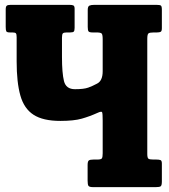

<svg xmlns="http://www.w3.org/2000/svg" viewBox="-20 -770 695 790"><path d="M402.5 -608.5Q402.5 -627 398.5 -631.8Q394.5 -636.5 377 -636.5H361Q347.5 -636.5 344.2 -641Q341 -645.5 341 -659.5V-729Q341 -743.5 347.8 -746.8Q354.5 -750 367.5 -750H624Q638 -750 642 -747Q646 -744 646 -730V-654Q646 -642 641.2 -639.2Q636.5 -636.5 625.5 -636.5H613Q595.5 -636.5 590.8 -632.5Q586 -628.5 586 -610V-137Q586 -121 590.5 -117.2Q595 -113.5 611 -113.5H623.5Q635 -113.5 640.5 -111.2Q646 -109 646 -97V-24Q646 -7.5 641.5 -3.8Q637 0 621 0H364Q348 0 344.2 -5Q340.5 -10 340.5 -26.5V-91Q340.5 -106 345.5 -109.8Q350.5 -113.5 364.5 -113.5H380Q396 -113.5 399.2 -118.5Q402.5 -123.5 402.5 -139.5V-274Q402.5 -302.5 400.2 -308Q398 -313.5 381 -305.5Q349 -291 316.5 -281.8Q284 -272.5 228.5 -272.5Q157 -272.5 118 -297.8Q79 -323 63.8 -377Q48.5 -431 48.5 -517.5V-617Q48.5 -629 45.5 -632.8Q42.5 -636.5 31 -636.5H21Q8 -636.5 5.8 -641.5Q3.5 -646.5 3.5 -659.5V-731Q3.5 -743 7.8 -746.5Q12 -750 23.5 -750H267Q277 -750 282 -747.5Q287 -745 287 -734V-655.5Q287 -643.5 283.5 -640Q280 -636.5 268.5 -636.5H254.5Q242 -636.5 238.5 -632.5Q235 -628.5 235 -615V-535.5Q235 -470 243.2 -436.5Q251.5 -403 288.5 -403Q325 -403 343 -409.5Q361 -416 379.5 -426Q402.5 -437.5 402.5 -477Z"/></svg>

Font: Besley* Condensed Heavy
Style: Regular
Weight: 800
Width: 3
Designer: Owen Earl
Foundry: indestructible type*
Version: Version 3.000; ttfautohint (v1.8.3)